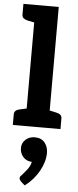

<svg xmlns="http://www.w3.org/2000/svg" viewBox="-69 -781 478 1180"><g transform="rotate(5 169.5 -191.5)"><path d="M102 0V-747H244V0ZM26 0V-65Q26 -80 35.5 -88Q45 -96 61 -99L111 -110L124 0ZM222 0 235 -110 285 -99Q301 -96 310.5 -88Q320 -80 320 -65V0ZM124 -747 111 -637 61 -647Q45 -651 35.5 -658.5Q26 -666 26 -682V-747ZM131 364 106 342Q102 337 99 332.5Q96 328 96 322Q96 311 107 303Q119 290 138 266Q157 242 162 216Q162 216 161 216Q160 216 160 216Q128 214 108 191.5Q88 169 88 136Q88 106 110.5 85Q133 64 167 64Q208 64 229 90Q250 116 250 154Q250 207 218 265Q186 323 131 364Z"/></g></svg>

Font: Aleo ExtraBold
Style: Regular
Weight: 800
Designer: Alessio Laiso
Foundry: Alessio Laiso
Version: Version 2.001;gftools[0.9.29]